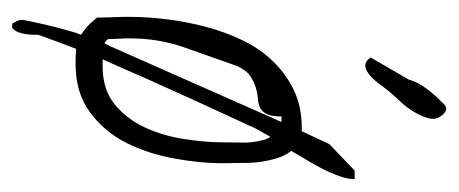

<svg xmlns="http://www.w3.org/2000/svg" viewBox="-232 -396 729 305"><g transform="rotate(90 132.5 -243.5)"><path d="M11.7 84Q18.6 47.9 28.3 13.7Q31.2 2 35.2 -7.8Q29.3 -11.7 24.4 -15.6Q16.6 -22.5 7.8 -33.2V-43.9Q7.8 -50.8 7.3 -59.1Q6.8 -67.4 6.8 -74.2V-85.9Q6.8 -113.3 10.7 -144.5Q14.6 -175.8 22.5 -205.6Q30.3 -235.4 43.5 -263.2Q56.6 -291 76.7 -312Q96.7 -333 123 -345.7Q149.4 -358.4 183.6 -358.4H188.5L209 -402.3L251 -442.4H264.6Q264.6 -431.6 259.8 -418Q254.9 -404.3 247.1 -389.2Q239.3 -374 229.5 -358.4Q224.6 -349.6 219.7 -341.8Q229.5 -329.1 233.4 -311.5Q238.3 -293 238.8 -271.5Q239.3 -250 239.3 -233.4Q239.3 -195.3 231.4 -153.8Q223.6 -112.3 206.1 -78.1Q188.5 -43.9 157.7 -21.5Q127 1 81.1 1Q67.4 1 57.6 0Q45.9 30.3 35.2 60.5V67.4Q35.2 73.2 34.2 80.1Q33.2 86.9 30.8 92.8Q28.3 98.6 24.4 101.6Q22.5 101.6 21.5 101.6H18.6Q18.6 101.6 17.6 101.6Q16.6 100.6 14.6 96.2Q12.7 91.8 11.7 89.8ZM85 -42Q122.1 -42 145.5 -61Q168.9 -80.1 182.1 -108.4Q195.3 -136.7 200.7 -170.4Q206.1 -204.1 206.1 -233.4Q206.1 -247.1 206.5 -263.2Q207 -279.3 203.1 -293.9Q202.1 -301.8 197.3 -308.6L191.4 -297.9Q183.6 -285.2 179.7 -275.4Q140.6 -191.4 103.5 -108.4Q88.9 -74.2 74.2 -42ZM42 -50.8Q44.9 -46.9 48.8 -44.9L53.7 -54.7L173.8 -326.2Q169.9 -326.2 165 -326.2Q165 -310.5 161.1 -302.7Q157.2 -294.9 150.9 -292Q144.5 -289.1 136.2 -288.6Q127.9 -288.1 118.7 -285.2Q109.4 -282.2 100.6 -276.4Q91.8 -270.5 85 -255.9Q69.3 -211.9 55.2 -171.4Q41 -130.9 41 -85.9V-78.1Q41 -74.2 41.5 -68.4Q42 -62.5 42 -57.6ZM126 -498Q121.1 -492.2 114.7 -483.4Q108.4 -474.6 101.1 -467.8Q93.8 -460.9 85.9 -459.5Q78.1 -458 71.3 -467.8L106.4 -528.3Q110.4 -543 121.6 -557.6Q132.8 -572.3 142.6 -581.1Q152.3 -594.7 163.1 -581.1Q170.9 -572.3 168 -560.5Q165 -548.8 157.7 -536.6Q150.4 -524.4 140.6 -514.2Q130.9 -503.9 126 -498Z"/></g></svg>

Font: Zeyada
Style: Regular
Weight: 400
Version: Version 1.002 2010